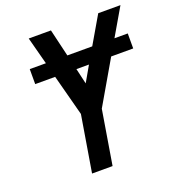

<svg xmlns="http://www.w3.org/2000/svg" viewBox="-133 -842 873 950"><g transform="rotate(-20 303.5 -367.5)"><path d="M190 0 239 -296 182 -512H77V-591H162L124 -735H241L275 -591H406L490 -735H607L523 -591H593V-512H477L345 -285L298 0ZM313 -430 360 -512H294Z"/></g></svg>

Font: Iosevka SS04 Semibold Extended
Style: Italic
Weight: 600
Width: 7
Italic angle: -9°
Monospace: yes
Designer: Belleve Invis
Foundry: Belleve Invis
Version: Version 19.0.0; ttfautohint (v1.8.4)